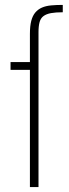

<svg xmlns="http://www.w3.org/2000/svg" viewBox="-20 -763 282 783"><path d="M102 0V-478H23V-510H102V-625Q102 -657 107.5 -678Q113 -699 124 -712Q135 -725 151 -732Q167 -739 188.5 -741Q210 -743 236 -743V-713Q207 -713 188 -709.5Q169 -706 157.5 -697.5Q146 -689 141.5 -673Q137 -657 137 -631V0Z"/></svg>

Font: Saira Condensed Thin
Style: Regular
Weight: 250
Width: 3
Designer: Hector Gatti with collaboration of the Omnibus-Type team
Foundry: Omnibus-Type
Version: Version 1.101